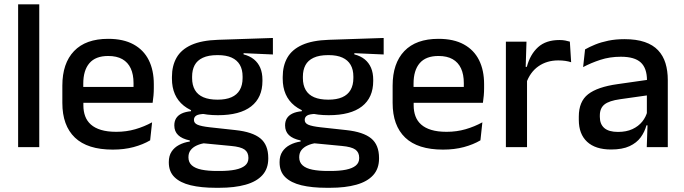

<svg xmlns="http://www.w3.org/2000/svg" viewBox="-20 -682 3170 890"><path d="M64 0V-662H162V0Z M502.5 11.5Q385.5 11.5 327.2 -44.2Q269 -100 269 -205V-285Q269 -388.5 323.2 -445.2Q377.5 -502 481.5 -502Q552 -502 599 -476.2Q646 -450.5 669.5 -403.5Q693 -356.5 693 -292V-273.5Q693 -256.5 691.5 -239Q690 -221.5 687.5 -205.5H597.5Q598.5 -231.5 598.8 -254.5Q599 -277.5 599 -296.5Q599 -337 586 -365Q573 -393 547 -407.8Q521 -422.5 481.5 -422.5Q423 -422.5 394.5 -389.2Q366 -356 366 -294.5V-248.5L366.5 -237V-193.5Q366.5 -166 374.8 -143.5Q383 -121 401.2 -104.8Q419.5 -88.5 448.5 -79.8Q477.5 -71 519 -71Q566 -71 607.2 -83Q648.5 -95 685 -115L676 -31.5Q643 -12 599.2 -0.2Q555.5 11.5 502.5 11.5ZM321 -205.5V-279H667.5V-205.5Z M990 -148Q887 -148 832 -192Q777 -236 777 -317.5V-325.5Q777 -377 798.5 -414.8Q820 -452.5 867.2 -473.8Q914.5 -495 991 -497.5L1245 -506V-429.5L1109 -435.5V-430Q1138 -422.5 1157.2 -406.8Q1176.5 -391 1186.5 -367.5Q1196.5 -344 1196.5 -312V-306.5Q1196.5 -229.5 1144.2 -188.8Q1092 -148 990 -148ZM986 110.5H998.5Q1041 110.5 1070.5 104.5Q1100 98.5 1115.8 85.5Q1131.5 72.5 1131.5 51V49.5Q1131.5 24 1113.5 11.2Q1095.5 -1.5 1051 -5.5L910 -19L934.5 -20Q910.5 -16 892.2 -7.8Q874 0.5 863.8 13.8Q853.5 27 853.5 46.5V47.5Q853.5 70.5 869.2 84.5Q885 98.5 914.8 104.5Q944.5 110.5 986 110.5ZM980 188.5Q912.5 188.5 863.8 176.8Q815 165 788.8 139.2Q762.5 113.5 762.5 71V69Q762.5 40.5 775.2 21Q788 1.5 810.2 -10.2Q832.5 -22 860 -26V-31Q823.5 -38.5 805.8 -55.8Q788 -73 788 -100.5V-101Q788 -120 796.5 -133.8Q805 -147.5 822.2 -155.8Q839.5 -164 865.5 -166.5V-177.5L968.5 -152.5L931 -154Q901.5 -153.5 890.2 -146.5Q879 -139.5 879 -126.5V-126Q879 -111 895.8 -103.8Q912.5 -96.5 952.5 -92L1071.5 -79Q1150.5 -70.5 1187 -40.5Q1223.5 -10.5 1223.5 50.5V53Q1223.5 100 1196.2 130Q1169 160 1118.2 174.2Q1067.5 188.5 996.5 188.5ZM988.5 -220Q1027 -220 1052.8 -231.2Q1078.5 -242.5 1091.5 -265Q1104.5 -287.5 1104.5 -320V-327.5Q1104.5 -359.5 1091.8 -381.5Q1079 -403.5 1053.8 -415Q1028.5 -426.5 990 -426.5H987.5Q946 -426.5 920 -414.2Q894 -402 882.2 -379.8Q870.5 -357.5 870.5 -327V-320Q870.5 -287.5 883.5 -265Q896.5 -242.5 922.8 -231.2Q949 -220 988.5 -220Z M1503.5 -148Q1400.5 -148 1345.5 -192Q1290.5 -236 1290.5 -317.5V-325.5Q1290.5 -377 1312 -414.8Q1333.5 -452.5 1380.8 -473.8Q1428 -495 1504.5 -497.5L1758.5 -506V-429.5L1622.5 -435.5V-430Q1651.5 -422.5 1670.8 -406.8Q1690 -391 1700 -367.5Q1710 -344 1710 -312V-306.5Q1710 -229.5 1657.8 -188.8Q1605.5 -148 1503.5 -148ZM1499.5 110.5H1512Q1554.5 110.5 1584 104.5Q1613.5 98.5 1629.2 85.5Q1645 72.5 1645 51V49.5Q1645 24 1627 11.2Q1609 -1.5 1564.5 -5.5L1423.5 -19L1448 -20Q1424 -16 1405.8 -7.8Q1387.5 0.5 1377.2 13.8Q1367 27 1367 46.5V47.5Q1367 70.5 1382.8 84.5Q1398.5 98.5 1428.2 104.5Q1458 110.5 1499.5 110.5ZM1493.5 188.5Q1426 188.5 1377.2 176.8Q1328.5 165 1302.2 139.2Q1276 113.5 1276 71V69Q1276 40.5 1288.8 21Q1301.5 1.5 1323.8 -10.2Q1346 -22 1373.5 -26V-31Q1337 -38.5 1319.2 -55.8Q1301.5 -73 1301.5 -100.5V-101Q1301.5 -120 1310 -133.8Q1318.5 -147.5 1335.8 -155.8Q1353 -164 1379 -166.5V-177.5L1482 -152.5L1444.5 -154Q1415 -153.5 1403.8 -146.5Q1392.5 -139.5 1392.5 -126.5V-126Q1392.5 -111 1409.2 -103.8Q1426 -96.5 1466 -92L1585 -79Q1664 -70.5 1700.5 -40.5Q1737 -10.5 1737 50.5V53Q1737 100 1709.8 130Q1682.5 160 1631.8 174.2Q1581 188.5 1510 188.5ZM1502 -220Q1540.5 -220 1566.2 -231.2Q1592 -242.5 1605 -265Q1618 -287.5 1618 -320V-327.5Q1618 -359.5 1605.2 -381.5Q1592.5 -403.5 1567.2 -415Q1542 -426.5 1503.5 -426.5H1501Q1459.5 -426.5 1433.5 -414.2Q1407.5 -402 1395.8 -379.8Q1384 -357.5 1384 -327V-320Q1384 -287.5 1397 -265Q1410 -242.5 1436.2 -231.2Q1462.5 -220 1502 -220Z M2033.5 11.5Q1916.5 11.5 1858.2 -44.2Q1800 -100 1800 -205V-285Q1800 -388.5 1854.2 -445.2Q1908.5 -502 2012.5 -502Q2083 -502 2130 -476.2Q2177 -450.5 2200.5 -403.5Q2224 -356.5 2224 -292V-273.5Q2224 -256.5 2222.5 -239Q2221 -221.5 2218.5 -205.5H2128.5Q2129.5 -231.5 2129.8 -254.5Q2130 -277.5 2130 -296.5Q2130 -337 2117 -365Q2104 -393 2078 -407.8Q2052 -422.5 2012.5 -422.5Q1954 -422.5 1925.5 -389.2Q1897 -356 1897 -294.5V-248.5L1897.5 -237V-193.5Q1897.5 -166 1905.8 -143.5Q1914 -121 1932.2 -104.8Q1950.5 -88.5 1979.5 -79.8Q2008.5 -71 2050 -71Q2097 -71 2138.2 -83Q2179.5 -95 2216 -115L2207 -31.5Q2174 -12 2130.2 -0.2Q2086.5 11.5 2033.5 11.5ZM1852 -205.5V-279H2198.5V-205.5Z M2419 -295.5 2398 -372H2422Q2437.5 -430 2474 -463.2Q2510.5 -496.5 2573.5 -496.5Q2588.5 -496.5 2600.2 -494.2Q2612 -492 2621.5 -489L2627.5 -393.5Q2615.5 -397.5 2600.5 -399.8Q2585.5 -402 2568 -402Q2514.5 -402 2475.5 -374.5Q2436.5 -347 2419 -295.5ZM2325 0V-489H2420.5L2416 -346.5L2423 -339.5V0Z M2978 0 2982 -116 2978.5 -131V-285L2979 -309.5Q2979 -366 2950.2 -392.5Q2921.5 -419 2858 -419Q2806.5 -419 2762.5 -404.5Q2718.5 -390 2683 -371L2692 -453Q2712 -464.5 2739 -475.5Q2766 -486.5 2800 -493.5Q2834 -500.5 2874.5 -500.5Q2930 -500.5 2968.5 -487.2Q3007 -474 3030.5 -449Q3054 -424 3064.8 -389Q3075.5 -354 3075.5 -311V0ZM2812.5 11Q2740 11 2701.5 -24.8Q2663 -60.5 2663 -126.5V-141.5Q2663 -211.5 2706.2 -245.2Q2749.5 -279 2842.5 -292L2989.5 -313L2995 -242L2854 -222Q2803.5 -215 2782 -197.8Q2760.5 -180.5 2760.5 -147V-140Q2760.5 -106.5 2781.2 -88.5Q2802 -70.5 2844.5 -70.5Q2883.5 -70.5 2911.5 -83.5Q2939.5 -96.5 2957 -118.2Q2974.5 -140 2981 -166.5L2994.5 -101H2976.5Q2968.5 -71 2950 -45.5Q2931.5 -20 2898.2 -4.5Q2865 11 2812.5 11Z"/></svg>

Font: Anek Gurmukhi Medium Medium
Style: Regular
Weight: 500
Version: Version 1.003